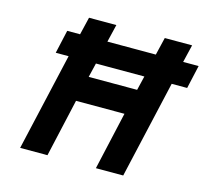

<svg xmlns="http://www.w3.org/2000/svg" viewBox="-100 -807 1002 923"><g transform="rotate(15 401.0 -345.0)"><path d="M148 -602H212L233 -690H369L348 -602H589L610 -690H746L725 -602H802L776 -486H699L588 0H452L517 -288H276L211 0H75L186 -486H122ZM546 -415 563 -486H322L305 -415Z"/></g></svg>

Font: Panefresco 999wt
Style: Italic
Weight: 900
Version: Version 1.001